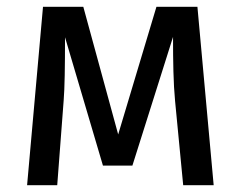

<svg xmlns="http://www.w3.org/2000/svg" viewBox="-20 -547 711 567"><path d="M563 -527H442L329 -150L226 -527H107L60 0H149L168 -250C171 -287 172 -349 172 -437L284 -58H371L491 -438C491 -365 492 -301 497 -249L521 0H611Z"/></svg>

Font: Fira Sans
Style: Regular
Weight: 400
Designer: Carrois Corporate & Edenspiekermann AG
Foundry: Carrois Corporate GbR & Edenspiekermann AG
Version: Version 4.203